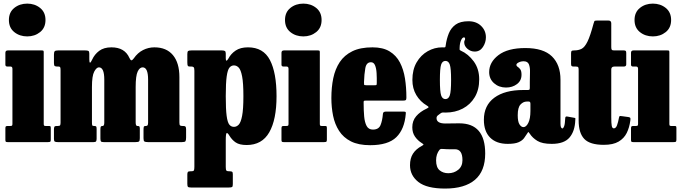

<svg xmlns="http://www.w3.org/2000/svg" viewBox="-20 -806 3864 1089"><path d="M30.5 -692.5Q30.5 -736.5 61 -761Q91.5 -785.5 134.5 -785.5Q177 -785.5 207.5 -761Q238 -736.5 238 -692.5Q238 -648.5 207.5 -624Q177 -599.5 134.5 -599.5Q91.5 -599.5 61 -624Q30.5 -648.5 30.5 -692.5ZM40 -428.5H22.5Q10.5 -428.5 10.5 -439V-506.5Q10.5 -520 24.5 -520H216.5Q223.5 -520 225.8 -518.5Q228 -517 228 -510V-104Q228 -97 229.8 -94.2Q231.5 -91.5 238.5 -91.5H254.5Q263 -91.5 265.5 -90Q268 -88.5 268 -80V-14.5Q268 -4.5 265 -2.2Q262 0 251.5 0H23.5Q15.5 0 13 -2.2Q10.5 -4.5 10.5 -12.5V-77Q10.5 -86.5 13 -89Q15.5 -91.5 24.5 -91.5H38Q45.5 -91.5 48 -93.5Q50.5 -95.5 50.5 -103.5V-415.5Q50.5 -428.5 40 -428.5Z M286 -18V-72.5Q286 -82 288.5 -86.8Q291 -91.5 301.5 -91.5H308Q318.5 -91.5 321 -95.5Q323.5 -99.5 323.5 -111.5V-407.5Q323.5 -422 321 -425.2Q318.5 -428.5 312 -428.5H306Q296 -428.5 291 -431.2Q286 -434 286 -448V-496.5Q286 -511 290.5 -515.5Q295 -520 309 -520H463.5Q476 -520 481.2 -517.2Q486.5 -514.5 486.5 -502.5V-470Q486.5 -432.5 502.5 -467.5Q516 -497.5 542.5 -517.5Q569 -537.5 612 -537.5Q687.5 -537.5 714 -477.5Q719.5 -465 724.8 -464Q730 -463 738.5 -474.5Q761 -507 791.5 -522.2Q822 -537.5 855.5 -537.5Q924 -537.5 960.8 -493.5Q997.5 -449.5 997.5 -369V-111.5Q997.5 -98 1001 -94.8Q1004.5 -91.5 1015 -91.5H1019.5Q1028.5 -91.5 1032 -88Q1035.5 -84.5 1035.5 -72.5V-26.5Q1035.5 -10.5 1032 -5.2Q1028.5 0 1012.5 0H819.5Q804 0 799 -3.5Q794 -7 794 -22V-69Q794 -80.5 795.5 -86Q797 -91.5 804.5 -91.5H808Q814 -91.5 817 -95.2Q820 -99 820 -111V-354.5Q820 -424 789 -424Q772 -424 760.8 -400Q749.5 -376 749.5 -312.5V-112Q749.5 -91.5 758.5 -91.5H761Q766 -91.5 769.5 -89.5Q773 -87.5 773 -77.5V-22Q773 -7.5 768.5 -3.8Q764 0 748.5 0H568.5Q556 0 552.8 -3.8Q549.5 -7.5 549.5 -20.5V-73Q549.5 -84.5 552 -88Q554.5 -91.5 561 -91.5H562.5Q571.5 -91.5 571.5 -111.5V-354.5Q571.5 -424 541 -424Q527.5 -424 514.5 -400Q501.5 -376 501.5 -312.5V-113.5Q501.5 -100 503 -95.8Q504.5 -91.5 512.5 -91.5H515.5Q523.5 -91.5 525.8 -88.2Q528 -85 528 -74.5V-19.5Q528 -9 525 -4.5Q522 0 511 0H308Q296 0 291 -2.8Q286 -5.5 286 -18Z M1042.5 -453V-499Q1042.5 -513.5 1047.2 -516.8Q1052 -520 1065.5 -520H1239Q1249.5 -520 1255 -517Q1260.5 -514 1260.5 -502.5V-475.5Q1260.5 -462 1264.5 -462Q1268.5 -462 1275 -473Q1289.5 -501 1316.5 -519.2Q1343.5 -537.5 1386.5 -537.5Q1473.5 -537.5 1511 -465.5Q1548.5 -393.5 1548.5 -260.5Q1548.5 -127.5 1507.2 -55.5Q1466 16.5 1379 16.5Q1338.5 16.5 1317 2Q1295.5 -12.5 1280.5 -37.5Q1271.5 -53 1266 -51.2Q1260.5 -49.5 1260.5 -12V140.5Q1260.5 156.5 1263.8 161Q1267 165.5 1279.5 165.5H1283Q1293 165.5 1296.8 168.5Q1300.5 171.5 1300.5 182.5V238Q1300.5 251.5 1296.5 254.5Q1292.5 257.5 1278 257.5H1063Q1049.5 257.5 1046 253.5Q1042.5 249.5 1042.5 236.5V184Q1042.5 173.5 1045.5 169.5Q1048.5 165.5 1059.5 165.5H1064.5Q1076.5 165.5 1079.5 161Q1082.5 156.5 1082.5 140V-404.5Q1082.5 -420.5 1078.5 -424.5Q1074.5 -428.5 1066.5 -428.5H1057.5Q1048 -428.5 1045.2 -432.8Q1042.5 -437 1042.5 -453ZM1260.5 -260.5Q1260.5 -186 1265.5 -148.8Q1270.5 -111.5 1280.8 -99Q1291 -86.5 1307 -86.5Q1322 -86.5 1334 -99Q1346 -111.5 1353.2 -148.8Q1360.5 -186 1360.5 -260.5Q1360.5 -335.5 1353.2 -372.8Q1346 -410 1334 -422.5Q1322 -435 1307 -435Q1292 -435 1281.5 -422.5Q1271 -410 1265.8 -372.8Q1260.5 -335.5 1260.5 -260.5Z M1596.5 -692.5Q1596.5 -736.5 1627 -761Q1657.5 -785.5 1700.5 -785.5Q1743 -785.5 1773.5 -761Q1804 -736.5 1804 -692.5Q1804 -648.5 1773.5 -624Q1743 -599.5 1700.5 -599.5Q1657.5 -599.5 1627 -624Q1596.5 -648.5 1596.5 -692.5ZM1606 -428.5H1588.5Q1576.5 -428.5 1576.5 -439V-506.5Q1576.5 -520 1590.5 -520H1782.5Q1789.5 -520 1791.8 -518.5Q1794 -517 1794 -510V-104Q1794 -97 1795.8 -94.2Q1797.5 -91.5 1804.5 -91.5H1820.5Q1829 -91.5 1831.5 -90Q1834 -88.5 1834 -80V-14.5Q1834 -4.5 1831 -2.2Q1828 0 1817.5 0H1589.5Q1581.5 0 1579 -2.2Q1576.5 -4.5 1576.5 -12.5V-77Q1576.5 -86.5 1579 -89Q1581.5 -91.5 1590.5 -91.5H1604Q1611.5 -91.5 1614 -93.5Q1616.5 -95.5 1616.5 -103.5V-415.5Q1616.5 -428.5 1606 -428.5Z M1859.5 -250Q1859.5 -310 1870.2 -362.2Q1881 -414.5 1907 -453.8Q1933 -493 1978.2 -515.2Q2023.5 -537.5 2093 -537.5Q2152 -537.5 2189.8 -514.5Q2227.5 -491.5 2248.2 -451.8Q2269 -412 2277 -361Q2285 -310 2285 -253Q2285 -242 2282 -238.8Q2279 -235.5 2267.5 -235.5H2055Q2045 -235.5 2043.5 -232.5Q2042 -229.5 2042.5 -220.5Q2042.5 -179.5 2045.5 -145.8Q2048.5 -112 2059.5 -91.5Q2070.5 -71 2095 -71Q2127.5 -71 2138 -95.8Q2148.5 -120.5 2152 -161Q2153 -173 2168.5 -173H2268.5Q2278.5 -173 2280.5 -170.8Q2282.5 -168.5 2281.5 -160.5Q2274.5 -73.5 2228 -28Q2181.5 17.5 2079.5 17.5Q2013 17.5 1970.2 -4.2Q1927.5 -26 1903.2 -63.8Q1879 -101.5 1869.2 -149.5Q1859.5 -197.5 1859.5 -250ZM2058 -322.5H2103.5Q2114 -322.5 2115.2 -324Q2116.5 -325.5 2117 -334.5Q2117.5 -363.5 2116 -390.8Q2114.5 -418 2107.2 -435.5Q2100 -453 2084 -453Q2058 -453 2052 -419.2Q2046 -385.5 2044.5 -339Q2044.5 -329 2045.2 -325.8Q2046 -322.5 2058 -322.5Z M2319 -352.5Q2319 -411 2343 -452.2Q2367 -493.5 2405.8 -515.5Q2444.5 -537.5 2488.5 -537.5Q2491.5 -537.5 2494.5 -537Q2503.5 -537 2505.2 -538.5Q2507 -540 2508 -549Q2513 -585.5 2525.5 -616.5Q2538 -647.5 2564.2 -666.5Q2590.5 -685.5 2637 -685.5Q2681.5 -685.5 2708.8 -659Q2736 -632.5 2736 -594.5Q2736 -565 2719 -539.2Q2702 -513.5 2672.5 -513.5Q2649.5 -513.5 2631.2 -529.2Q2613 -545 2613 -565.5Q2613 -574 2615.5 -577Q2618 -580 2618 -585Q2618 -594 2611.5 -594Q2602 -594 2594.8 -577Q2587.5 -560 2587 -536Q2586.5 -528 2586.8 -525Q2587 -522 2593 -519Q2636 -500 2667 -457.8Q2698 -415.5 2698 -356Q2698 -297.5 2673 -255.2Q2648 -213 2604.8 -190.2Q2561.5 -167.5 2506.5 -167.5Q2503 -167.5 2492.5 -168Q2486 -168.5 2478 -162.5Q2469.5 -157 2462.8 -151Q2456 -145 2456 -136Q2456 -105.5 2506.5 -105.5Q2521 -105.5 2543.8 -106Q2566.5 -106.5 2585 -106.5Q2732 -106.5 2732 64.5Q2732 164.5 2673.8 214Q2615.5 263.5 2504.5 263.5Q2400.5 263.5 2353 226.2Q2305.5 189 2305.5 131Q2305.5 92 2322.2 65.8Q2339 39.5 2372.5 21.5Q2382.5 16 2382.2 13.8Q2382 11.5 2373 6Q2348.5 -9.5 2333.5 -31.5Q2318.5 -53.5 2318.5 -84Q2318.5 -121 2340.5 -146.8Q2362.5 -172.5 2400 -190Q2411 -195 2410.8 -198.5Q2410.5 -202 2401.5 -207Q2363.5 -229.5 2341.2 -266.8Q2319 -304 2319 -352.5ZM2475 -352.5Q2475 -286.5 2482 -265.2Q2489 -244 2506.5 -244Q2524 -244 2531.2 -265.2Q2538.5 -286.5 2538.5 -352.5Q2538.5 -418.5 2531.2 -439.5Q2524 -460.5 2506.5 -460.5Q2489 -460.5 2482 -439.5Q2475 -418.5 2475 -352.5ZM2603 102.5Q2603 40.5 2560.5 40.5H2528Q2520 40.5 2512.8 40.2Q2505.5 40 2495 39Q2487.5 38.5 2482.5 38.8Q2477.5 39 2473 43.5Q2453.5 67.5 2453.5 103.5Q2453.5 143.5 2473.5 160Q2493.5 176.5 2523 176.5Q2555 176.5 2579 157Q2603 137.5 2603 102.5Z M2724.5 -126.5Q2724.5 -208 2783.8 -251.8Q2843 -295.5 2948 -295.5H2972Q2980.5 -295.5 2982.8 -297.5Q2985 -299.5 2985 -308.5V-341.5Q2985 -369.5 2986 -396.2Q2987 -423 2980 -440.8Q2973 -458.5 2950 -458.5Q2934.5 -458.5 2921.8 -452Q2909 -445.5 2909 -438.5Q2909 -431.5 2916.2 -427Q2923.5 -422.5 2930.8 -413Q2938 -403.5 2938 -382Q2938 -348.5 2912.2 -329Q2886.5 -309.5 2850 -309.5Q2810 -309.5 2782.2 -334Q2754.5 -358.5 2754.5 -397Q2754.5 -453 2807 -493.2Q2859.5 -533.5 2960 -533.5Q3062 -533.5 3110.5 -486.2Q3159 -439 3159 -353.5V-104Q3159 -89 3162.5 -83.2Q3166 -77.5 3170 -77.5Q3175 -77.5 3179.8 -90.2Q3184.5 -103 3186 -136.5Q3186.5 -147.5 3198 -145L3239 -137.5Q3243.5 -137 3243.5 -134Q3243.5 -131 3243 -125.5Q3241 -62 3210.2 -26Q3179.5 10 3109.5 10H3109Q3055.5 10 3027.8 -7Q3000 -24 2985 -47.5Q2980 -55.5 2977.8 -57Q2975.5 -58.5 2970 -48.5Q2962 -35.5 2952 -22Q2942 -8.5 2921 0.8Q2900 10 2859.5 10Q2795.5 10 2760 -25.5Q2724.5 -61 2724.5 -126.5ZM2916.5 -152.5Q2916.5 -116 2926.5 -100.5Q2936.5 -85 2949 -85Q2964.5 -85 2976.5 -109Q2988.5 -133 2988.5 -176.5V-217.5Q2988.5 -230 2979.5 -230H2967.5Q2948 -230 2932.2 -213.2Q2916.5 -196.5 2916.5 -152.5Z M3555 -121.5Q3550 -83 3534.8 -52Q3519.5 -21 3488.5 -2.8Q3457.5 15.5 3405 15.5Q3326 15.5 3294 -18Q3262 -51.5 3262 -122.5V-409.5Q3262 -420 3259.8 -424.2Q3257.5 -428.5 3247 -428.5H3234.5Q3225 -428.5 3222 -431.5Q3219 -434.5 3219 -444V-502.5Q3219 -514 3222 -517Q3225 -520 3236 -520Q3260.5 -520 3278.5 -529Q3296.5 -538 3312.2 -570.2Q3328 -602.5 3346.5 -672Q3349.5 -682 3351.2 -685.8Q3353 -689.5 3366 -689.5H3431Q3447 -689.5 3447 -673.5V-539Q3447 -527.5 3450 -523.8Q3453 -520 3464 -520H3518.5Q3526.5 -520 3529.2 -517Q3532 -514 3532 -505.5V-440.5Q3532 -428.5 3517.5 -428.5H3464.5Q3447 -428.5 3447 -412V-141.5Q3447 -106 3449.8 -92Q3452.5 -78 3461.5 -78Q3473 -78 3479.5 -95Q3486 -112 3491 -139.5Q3492.5 -148.5 3497.8 -148.2Q3503 -148 3512.5 -146.5L3545 -142Q3554.5 -140.5 3555.5 -135.5Q3556.5 -130.5 3555 -121.5Z M3579 -692.5Q3579 -736.5 3609.5 -761Q3640 -785.5 3683 -785.5Q3725.5 -785.5 3756 -761Q3786.5 -736.5 3786.5 -692.5Q3786.5 -648.5 3756 -624Q3725.5 -599.5 3683 -599.5Q3640 -599.5 3609.5 -624Q3579 -648.5 3579 -692.5ZM3588.5 -428.5H3571Q3559 -428.5 3559 -439V-506.5Q3559 -520 3573 -520H3765Q3772 -520 3774.2 -518.5Q3776.5 -517 3776.5 -510V-104Q3776.5 -97 3778.2 -94.2Q3780 -91.5 3787 -91.5H3803Q3811.5 -91.5 3814 -90Q3816.5 -88.5 3816.5 -80V-14.5Q3816.5 -4.5 3813.5 -2.2Q3810.5 0 3800 0H3572Q3564 0 3561.5 -2.2Q3559 -4.5 3559 -12.5V-77Q3559 -86.5 3561.5 -89Q3564 -91.5 3573 -91.5H3586.5Q3594 -91.5 3596.5 -93.5Q3599 -95.5 3599 -103.5V-415.5Q3599 -428.5 3588.5 -428.5Z"/></svg>

Font: Besley* Condensed Heavy
Style: Regular
Weight: 800
Width: 3
Designer: Owen Earl
Foundry: indestructible type*
Version: Version 3.000; ttfautohint (v1.8.3)